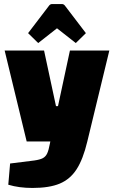

<svg xmlns="http://www.w3.org/2000/svg" viewBox="-20 -750 564 950"><path d="M521 -500 412 -50Q391 38 359 87.5Q327 137 275.5 158.5Q224 180 141 180Q74 180 21 164L30 59L150 44Q178 40 192 32.5Q206 25 213.5 9Q221 -7 227 -40L229 -50H112L3 -500H198L257 -225H267L326 -500ZM119 -586 222 -721Q228 -730 238 -730H286Q296 -730 302 -721L405 -586L355 -537L262 -610L169 -537Z"/></svg>

Font: Changa ExtraBold
Style: Regular
Weight: 800
Designer: Eduardo Rodriguez Tunni
Foundry: Eduardo Rodriguez Tunni
Version: Version 2.002; ttfautohint (v1.5) -l 8 -r 50 -G 220 -x 14 -H